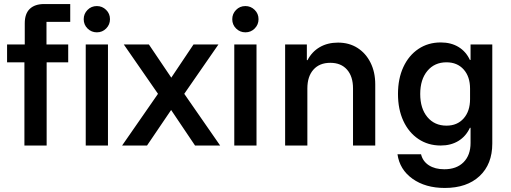

<svg xmlns="http://www.w3.org/2000/svg" viewBox="-20 -720 2526 950"><path d="M100.8 0V-411.7H15V-500H102.5V-604.2Q102.5 -652.5 127.5 -676.2Q152.5 -700 198.3 -700H327.5V-611.7H210V-500H317.5V-411.7H210.8V0ZM404.2 0V-500H514.2V0ZM459.2 -560Q432.5 -560 413.3 -578.8Q394.2 -597.5 394.2 -625Q394.2 -651.7 412.9 -670.8Q431.7 -690 459.2 -690Q485.8 -690 505 -671.2Q524.2 -652.5 524.2 -625Q524.2 -598.3 505.4 -579.2Q486.7 -560 459.2 -560Z M584.2 0 761.7 -255.8 592.5 -500H716.7L827.5 -335.8L937.5 -500H1060.8L891.7 -255.8L1069.2 0H945L826.7 -175.8L707.5 0Z M1139.2 0V-500H1249.2V0ZM1194.2 -560Q1167.5 -560 1148.3 -578.8Q1129.2 -597.5 1129.2 -625Q1129.2 -651.7 1147.9 -670.8Q1166.7 -690 1194.2 -690Q1220.8 -690 1240 -671.2Q1259.2 -652.5 1259.2 -625Q1259.2 -598.3 1240.4 -579.2Q1221.7 -560 1194.2 -560Z M1390.8 0V-500H1498.3V-422.5H1501.7Q1523.3 -464.2 1562.1 -486.7Q1600.8 -509.2 1652.5 -509.2Q1707.5 -509.2 1748.8 -482.9Q1790 -456.7 1813.3 -410Q1836.7 -363.3 1836.7 -302.5V0H1726.7V-282.5Q1726.7 -341.7 1697.1 -375.4Q1667.5 -409.2 1614.2 -409.2Q1560.8 -409.2 1530.8 -375.4Q1500.8 -341.7 1500.8 -282.5V0Z M2180.8 210Q2085 210 2021.2 164.6Q1957.5 119.2 1946.7 43.3H2063.3Q2071.7 78.3 2102.1 97.9Q2132.5 117.5 2178.3 117.5Q2239.2 117.5 2273.8 82.5Q2308.3 47.5 2308.3 -12.5V-87.5H2305Q2285 -45 2247.9 -22.5Q2210.8 0 2160.8 0Q2098.3 0 2050.4 -32.1Q2002.5 -64.2 1975.8 -121.7Q1949.2 -179.2 1949.2 -255Q1949.2 -330.8 1975.8 -388.3Q2002.5 -445.8 2050.4 -477.9Q2098.3 -510 2160.8 -510Q2211.7 -510 2248.8 -487.5Q2285.8 -465 2305 -423.3H2308.3V-500H2415.8V-10Q2415.8 92.5 2352.9 151.2Q2290 210 2180.8 210ZM2189.2 -98.3Q2242.5 -98.3 2274.2 -134.2Q2305.8 -170 2305.8 -229.2V-281.7Q2305.8 -340.8 2274.2 -376.2Q2242.5 -411.7 2189.2 -411.7Q2130 -411.7 2094.6 -369.2Q2059.2 -326.7 2059.2 -255Q2059.2 -183.3 2094.6 -140.8Q2130 -98.3 2189.2 -98.3Z"/></svg>

Font: Funnel Sans Light Medium
Style: Regular
Weight: 500
Version: Version 1.000